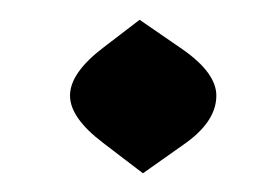

<svg xmlns="http://www.w3.org/2000/svg" viewBox="-20 -435 273 198"><path d="M127.4 -256.3 86.4 -287.6Q52.2 -313.5 52.2 -336.4Q52.2 -359.9 86.9 -386.2L124 -414.6L168 -384.3Q203.1 -359.9 203.1 -336.4Q203.1 -309.1 168.9 -285.6Z"/></svg>

Font: ALMAS
Style: Bold
Weight: 700
Designer: ALMAS Font/ by Husham Jawad Kadhim, derived from the Bainsely font by/ Paul James MIller
Foundry: High-Logic / Made with FontCreator
Version: Version 1.411;September 19, 2021;FontCreator 14.0.0.2814 32-